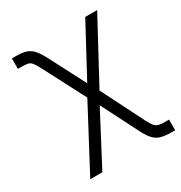

<svg xmlns="http://www.w3.org/2000/svg" viewBox="-172 -657 923 979"><g transform="rotate(-30 290.0 -167.5)"><path d="M271.5 -168.9 145.5 -411.1Q129.4 -441.9 119.9 -453.9Q110.4 -465.8 98.1 -469.2Q85.9 -472.7 58.6 -472.7H38.1V-534.2H58.6Q98.1 -534.2 121.1 -526.9Q144 -519.5 161.6 -500Q179.2 -480.5 200.2 -439.5L307.6 -232.4L467.8 -530.3H538.1L343.3 -168.9L468.8 80.1Q482.9 107.4 492.9 118.7Q502.9 129.9 515.9 133.3Q528.8 136.7 555.7 136.7H576.2V199.2H555.7Q515.6 199.2 492.2 192.1Q468.8 185.1 451.2 166Q433.6 147 414.1 108.4L306.6 -103.5L147.5 199.2H76.2Z"/></g></svg>

Font: Pretendard GOV Light
Style: Regular
Weight: 300
Designer: Base glyphs from Inter by Rasmus Andersson; Hangeul glyphs from Noto Sans CJK(Source Han Sans) by Jang Soo-young and Kan
Foundry: Kil Hyung-jin
Version: Version 1.309